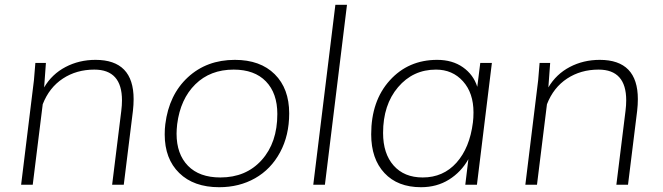

<svg xmlns="http://www.w3.org/2000/svg" viewBox="-20 -760 2728 790"><path d="M66.9 0 119.6 -429.7 125.5 -501H168.9L161.6 -400.4Q193.8 -455.1 249.8 -484.4Q305.7 -513.7 373 -513.7Q529.8 -513.7 529.8 -352.1Q529.8 -329.1 526.9 -303.7L489.3 0H441.4L479 -303.7Q481.9 -327.1 481.9 -347.2Q481.9 -473.6 368.2 -473.6Q294.9 -473.6 238.8 -436.8Q182.6 -399.9 155.8 -331.1L114.7 0Z M1169.9 -293.5Q1169.9 -202.6 1132.3 -133.1Q1094.7 -63.5 1029.5 -26.6Q964.4 10.3 881.8 10.3Q777.3 10.3 717.5 -48.1Q657.7 -106.4 657.7 -207Q657.7 -230.5 660.2 -249Q675.3 -370.1 752.9 -441.9Q830.6 -513.7 946.3 -513.7Q1050.8 -513.7 1110.4 -454.6Q1169.9 -395.5 1169.9 -293.5ZM886.7 -29.8Q992.2 -29.8 1056.6 -101.3Q1121.1 -172.9 1121.1 -291Q1121.1 -376.5 1074.2 -425Q1027.3 -473.6 941.4 -473.6Q845.2 -473.6 783.7 -413.1Q722.2 -352.5 709 -249Q706.5 -226.1 706.5 -210Q706.5 -126 753.4 -77.9Q800.3 -29.8 886.7 -29.8Z M1269 0 1359.9 -740.2H1407.7L1316.9 0Z M1773.9 -473.6Q1679.2 -473.6 1617.7 -401.1Q1556.2 -328.6 1556.2 -212.9Q1556.2 -127.9 1599.6 -78.9Q1643.1 -29.8 1719.2 -29.8Q1803.7 -29.8 1858.2 -90.6Q1912.6 -151.4 1925.8 -255.9Q1928.2 -274.4 1928.2 -297.4Q1928.2 -377.4 1885 -425.5Q1841.8 -473.6 1773.9 -473.6ZM1507.3 -207.5Q1507.3 -344.7 1583.7 -429.2Q1660.2 -513.7 1778.8 -513.7Q1841.3 -513.7 1884.8 -483.2Q1928.2 -452.6 1943.8 -402.8L1956.1 -501H2003.9L1942.4 0H1894.5L1907.2 -105Q1877.4 -52.2 1827.4 -21Q1777.3 10.3 1712.4 10.3Q1616.2 10.3 1561.8 -48.1Q1507.3 -106.4 1507.3 -207.5Z M2141.6 0 2194.3 -429.7 2200.2 -501H2243.7L2236.3 -400.4Q2268.6 -455.1 2324.5 -484.4Q2380.4 -513.7 2447.8 -513.7Q2604.5 -513.7 2604.5 -352.1Q2604.5 -329.1 2601.6 -303.7L2564 0H2516.1L2553.7 -303.7Q2556.6 -327.1 2556.6 -347.2Q2556.6 -473.6 2442.9 -473.6Q2369.6 -473.6 2313.5 -436.8Q2257.3 -399.9 2230.5 -331.1L2189.5 0Z"/></svg>

Font: Muli
Style: ExtraLightItalic
Weight: 200
Italic angle: -7°
Designer: Vernon Adams
Foundry: newtypography
Version: Version 2.0; ttfautohint (v1.00rc1.2-2d82) -l 8 -r 50 -G 200